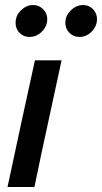

<svg xmlns="http://www.w3.org/2000/svg" viewBox="-20 -744 406 764"><path d="M225 -504Q198 -377 170.5 -252Q143 -127 117 0H10Q37 -127 64 -252Q91 -377 119 -504ZM97 -597Q74 -597 58 -613Q42 -629 42 -653Q42 -680 59 -698L63 -702Q84 -724 112 -724Q135 -724 151.5 -707.5Q168 -691 168 -668Q168 -639 146.5 -618Q125 -597 97 -597ZM296 -597Q272 -597 256 -613.5Q240 -630 240 -653Q240 -680 258 -698L261 -702Q283 -724 311 -724Q334 -724 350 -707.5Q366 -691 366 -668Q366 -640 345 -618.5Q324 -597 296 -597Z"/></svg>

Font: Rosa Sans Medium
Style: Italic
Weight: 500
Italic angle: -12°
Designer: Pentagram / MCKL
Foundry: Pentagram / MCKL
Version: Version 1.005;September 16, 2019;FontCreator 11.5.0.2425 64-